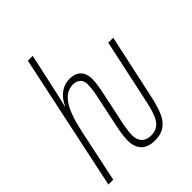

<svg xmlns="http://www.w3.org/2000/svg" viewBox="-216 -880 1010 1010"><g transform="rotate(-45 289.5 -375.0)"><path d="M343 10C441 10 469 -59 494 -177L570 -528H533L458 -178C436 -75 417 -23 346 -23C304 -23 277 -48 277 -96C277 -128 286 -171 296 -217L321 -334C330 -375 339 -422 339 -453C339 -509 306 -538 255 -538C203 -538 160 -506 136 -452H134C141 -478 147 -505 153 -531L203 -760H167L6 0H42L103 -289C133 -433 175 -504 246 -504C281 -504 302 -485 302 -448C302 -415 293 -372 285 -337L260 -218C249 -168 241 -127 241 -92C241 -27 276 10 343 10Z"/></g></svg>

Font: Noto Sans ExtraCondensed ExtraLight
Style: Italic
Weight: 200
Width: 2
Italic angle: -12°
Designer: Monotype Design Team
Foundry: Monotype Imaging Inc.
Version: Version 2.013